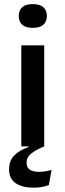

<svg xmlns="http://www.w3.org/2000/svg" viewBox="-20 -694 310 910"><path d="M81 0V-479H189.5V0ZM135 -562Q101.5 -562 85.2 -576.8Q69 -591.5 69 -617.5V-619.5Q69 -645 85.2 -659.8Q101.5 -674.5 135 -674.5Q169 -674.5 185.5 -659.8Q202 -645 202 -619.5V-617.5Q202 -591.5 185.5 -576.8Q169 -562 135 -562ZM138 195.5Q85.5 195.5 54.2 174.2Q23 153 23 109.5V109Q23 69 46.5 43.8Q70 18.5 115.5 3V-11H189.5V0Q151 15.5 128.5 33.2Q106 51 106 77V77.5Q106 100.5 121.8 110.5Q137.5 120.5 165 120.5Q179.5 120.5 194.2 118.2Q209 116 224.5 111L211.5 183Q196 189.5 177.2 192.5Q158.5 195.5 138 195.5Z"/></svg>

Font: Anek Latin Expanded Medium
Style: Regular
Weight: 500
Width: 7
Designer: Yesha Goshar
Foundry: Ek Type
Version: Version 1.003